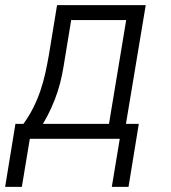

<svg xmlns="http://www.w3.org/2000/svg" viewBox="-47 -540 667 747"><path d="M-27 187 13 -58H44Q66 -88 82.5 -121Q99 -154 110.5 -188Q122 -222 129.5 -256.5Q137 -291 143 -325L175 -520H520L443 -58H493L453 187H388L419 0H69L38 187ZM120 -58H377L444 -462H230L206 -316Q201 -283 194.5 -250Q188 -217 177.5 -184.5Q167 -152 152.5 -120Q138 -88 120 -58Z"/></svg>

Font: Iosevka Aile Light Oblique
Style: Regular
Weight: 300
Italic angle: -9°
Designer: Belleve Invis
Foundry: Belleve Invis
Version: Version 31.1.0; ttfautohint (v1.8.4)